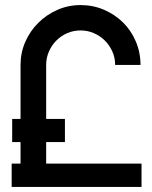

<svg xmlns="http://www.w3.org/2000/svg" viewBox="-20 -737 600 757"><path d="M26 -92H61V-177H28V-268H61V-481Q61 -529 79.5 -571.5Q98 -614 130.5 -646.5Q163 -679 206 -698Q249 -717 298 -717Q347 -717 390 -698.5Q433 -680 465 -648.5Q497 -617 515.5 -573.5Q534 -530 534 -481H434Q434 -510 422.5 -535Q411 -560 392.5 -578Q374 -596 349.5 -606.5Q325 -617 298 -617Q270 -617 245.5 -606.5Q221 -596 202.5 -577.5Q184 -559 173 -534Q162 -509 162 -481V-268H236V-177H162V-92H538V0H162H61H26Z"/></svg>

Font: Fundamental  Brigade
Style: Regular
Weight: 400
Designer: Peter Wiegel, original typeface by Arno Drescher 1935
Foundry: Peter Wiegel
Version: Version 0.000 2012 initial release